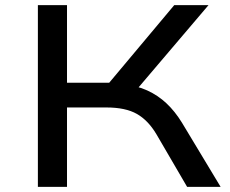

<svg xmlns="http://www.w3.org/2000/svg" viewBox="-20 -725 892 745"><path d="M127 0V-705H240V-404H418L387 -384L656 -705H789L499 -364L454 -399Q510 -393 551.5 -374Q593 -355 626 -324Q659 -293 686 -249L836 0H706L587 -204Q555 -258 511 -283Q467 -308 393 -308H240V0Z"/></svg>

Font: Nunito Sans 7pt Expanded Medium
Style: Regular
Weight: 500
Width: 7
Designer: Vernon Adams
Foundry: Vernon Adams
Version: Version 3.101;gftools[0.9.27]